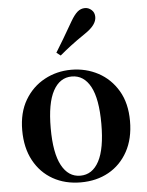

<svg xmlns="http://www.w3.org/2000/svg" viewBox="-58 -902 740 965"><g transform="rotate(-5 311.5 -419.5)"><path d="M311 16.2Q231.7 16.2 170.5 -18.3Q109.3 -52.8 74.5 -117Q39.6 -181.2 39.6 -269.8Q39.6 -359.1 76.8 -422Q114 -484.9 175.9 -518.4Q237.8 -551.9 311 -551.9Q385.1 -551.9 447.1 -518.8Q509 -485.6 546.2 -422.7Q583.4 -359.8 583.4 -269.8Q583.4 -180.5 548 -116.3Q512.6 -52 451.4 -17.9Q390.2 16.2 311 16.2ZM311 -17.5Q372 -17.5 405.4 -80.1Q438.7 -142.6 438.7 -268.1Q438.7 -394.2 405.4 -456.1Q372 -518 311 -518Q250.7 -518 217 -456.1Q183.2 -394.2 183.2 -268.1Q183.2 -142.6 217 -80.1Q250.7 -17.5 311 -17.5ZM244.6 -643.7Q264 -675.4 284.7 -709.7Q305.3 -743.9 334.2 -794.7Q352.5 -826.1 369.2 -840.5Q385.9 -854.8 407.4 -854.8Q425 -854.8 440.1 -841.6Q455.1 -828.4 455.1 -805.7Q455.1 -786.2 440.9 -766.5Q426.7 -746.8 395.1 -725.6Q350.3 -695.3 320.6 -672.4Q290.9 -649.6 265.2 -627.8Z"/></g></svg>

Font: Noto Serif HK ExtraLight
Style: Regular
Weight: 200
Designer: Ryoko NISHIZUKA 西塚涼子 (kana & ideographs); Frank Grießhammer (Latin, Greek & Cyrillic); Wenlong ZHANG 张文龙 (bopomofo); San
Foundry: Adobe
Version: Version 2.002-H1;hotconv 1.1.0;makeotfexe 2.6.0